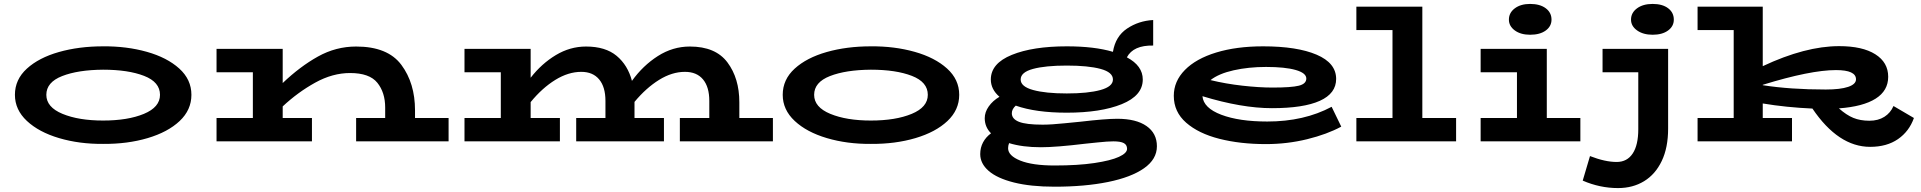

<svg xmlns="http://www.w3.org/2000/svg" viewBox="-20 -720 9785 978"><path d="M56 -237Q56 -315 117 -370.5Q178 -426 280 -455Q382 -484 505 -484Q625 -485 728 -456Q831 -427 893 -371Q955 -315 955 -237Q955 -160 895 -103.5Q835 -47 732 -16.5Q629 14 505 13Q384 14 281 -16.5Q178 -47 117 -104Q56 -161 56 -237ZM795 -237Q795 -302 714 -333.5Q633 -365 505 -365Q377 -364 296.5 -332.5Q216 -301 216 -237Q216 -174 298.5 -140Q381 -106 505 -106Q631 -106 713 -140Q795 -174 795 -237Z M2265 -119V0H1794V-119H1942V-172Q1942 -249 1902 -298.5Q1862 -348 1763 -348Q1674 -348 1585.5 -299Q1497 -250 1420 -178V-119H1569V0H1083V-119H1268V-352H1083V-471H1420V-297Q1508 -381 1599.5 -432Q1691 -483 1794 -483Q1955 -483 2024.5 -389.5Q2094 -296 2094 -158V-119Z M3917 -119V0H3443V-119H3593V-206Q3593 -277 3561 -315.5Q3529 -354 3469 -354Q3403 -354 3337 -313Q3271 -272 3212 -201V-199V-119H3362V0H2915V-119H3064V-206Q3064 -277 3032 -315.5Q3000 -354 2941 -354Q2875 -354 2808.5 -313Q2742 -272 2683 -200V-119H2832V0H2346V-119H2531V-352H2346V-471H2683V-324Q2739 -396 2811.5 -439.5Q2884 -483 2965 -483Q3064 -483 3121 -435.5Q3178 -388 3199 -308Q3255 -386 3331 -434.5Q3407 -483 3494 -483Q3625 -483 3685.5 -402Q3746 -321 3746 -199V-119Z M3967 -237Q3967 -315 4028 -370.5Q4089 -426 4191 -455Q4293 -484 4416 -484Q4536 -485 4639 -456Q4742 -427 4804 -371Q4866 -315 4866 -237Q4866 -160 4806 -103.5Q4746 -47 4643 -16.5Q4540 14 4416 13Q4295 14 4192 -16.5Q4089 -47 4028 -104Q3967 -161 3967 -237ZM4706 -237Q4706 -302 4625 -333.5Q4544 -365 4416 -365Q4288 -364 4207.5 -332.5Q4127 -301 4127 -237Q4127 -174 4209.5 -140Q4292 -106 4416 -106Q4542 -106 4624 -140Q4706 -174 4706 -237Z M5873 25Q5873 91 5807.5 137Q5742 183 5624 207Q5506 231 5352 231Q5230 231 5144.5 209.5Q5059 188 5016 150.5Q4973 113 4973 65Q4973 32 4987.5 5Q5002 -22 5028 -41Q4996 -73 4996 -118Q4996 -149 5016.5 -178Q5037 -207 5071 -227Q5027 -265 5027 -315Q5027 -397 5134 -440.5Q5241 -484 5414 -484Q5555 -484 5649 -456Q5662 -535 5721 -574.5Q5780 -614 5854 -618V-488Q5753 -490 5720 -428Q5801 -385 5801 -315Q5801 -233 5694 -189.5Q5587 -146 5414 -146Q5256 -146 5154 -182Q5134 -164 5134 -143Q5134 -114 5170.5 -99.5Q5207 -85 5291 -85Q5335 -85 5402 -92Q5469 -99 5483 -100Q5612 -115 5671 -115Q5767 -115 5820 -78Q5873 -41 5873 25ZM5179 -315Q5179 -279 5242.5 -261.5Q5306 -244 5414 -244Q5522 -244 5585.5 -261.5Q5649 -279 5649 -315Q5649 -352 5586 -369Q5523 -386 5414 -386Q5305 -386 5242 -369Q5179 -352 5179 -315ZM5721 38Q5721 18 5704.5 9Q5688 0 5651 0Q5622 0 5571 5.5Q5520 11 5508 12Q5360 30 5282 30Q5188 30 5120 9Q5115 22 5115 35Q5115 73 5177 98Q5239 123 5352 123Q5471 123 5554.5 110.5Q5638 98 5679.5 79Q5721 60 5721 38Z M6812 -75Q6740 -36 6638.5 -11Q6537 14 6428 14Q6297 14 6191 -13Q6085 -40 6022 -95Q5959 -150 5959 -232Q5959 -306 6015.5 -363.5Q6072 -421 6175 -452.5Q6278 -484 6414 -484Q6587 -484 6686.5 -441.5Q6786 -399 6786 -318Q6786 -244 6703 -206.5Q6620 -169 6459 -169Q6305 -169 6105 -230Q6110 -170 6201 -135.5Q6292 -101 6435 -101Q6623 -101 6763 -176ZM6146 -312Q6224 -293 6309 -283.5Q6394 -274 6462 -274Q6558 -274 6596 -283.5Q6634 -293 6634 -320Q6634 -348 6580 -363.5Q6526 -379 6429 -379Q6340 -379 6264 -362Q6188 -345 6146 -312Z M7397 -119V0H6889V-119H7073V-567H6889V-686H7225V-119Z M7666 -620Q7666 -655 7696 -677.5Q7726 -700 7774 -700Q7824 -700 7853.5 -678Q7883 -656 7883 -620Q7883 -586 7853.5 -564.5Q7824 -543 7774 -543Q7726 -543 7696 -565Q7666 -587 7666 -620ZM8030 -119V0H7522V-119H7707V-352H7522V-471H7859V-119Z M8506 -620Q8506 -586 8476.5 -564.5Q8447 -543 8398 -543Q8350 -543 8319 -565Q8288 -587 8288 -620Q8288 -655 8318.5 -677.5Q8349 -700 8398 -700Q8448 -700 8477 -678Q8506 -656 8506 -620ZM8477 -65Q8477 32 8444.5 100Q8412 168 8354.5 203Q8297 238 8222 238Q8129 238 8042 200L8079 75Q8156 105 8215 105Q8268 105 8296.5 62Q8325 19 8325 -62V-352H8143V-471H8477Z M9729 -119Q9705 -51 9648 -11.5Q9591 28 9506 28Q9344 28 9212 -167Q9078 -173 8959 -193V-119H9108V0H8627V-119H8811V-567H8627V-686H8959V-383Q9176 -485 9348 -485Q9467 -485 9532.5 -443.5Q9598 -402 9598 -329Q9598 -258 9534 -217.5Q9470 -177 9347 -168Q9385 -134 9420.5 -119.5Q9456 -105 9502 -105Q9547 -105 9578.5 -125Q9610 -145 9625 -180ZM8959 -286Q9100 -264 9280 -264Q9354 -264 9394 -277.5Q9434 -291 9434 -316Q9434 -363 9332 -363Q9202 -363 8959 -288Z"/></svg>

Font: BioRhyme Expanded ExtraBold
Style: Regular
Weight: 800
Width: 7
Designer: Aoife Mooney
Foundry: Aoife Mooney Type
Version: Version 1.000